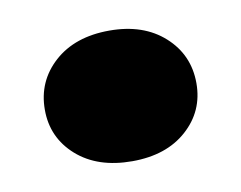

<svg xmlns="http://www.w3.org/2000/svg" viewBox="-40 -261 399 318"><g transform="rotate(-10 159.5 -102.0)"><path d="M287.1 -101.1Q287.1 -54.2 252.4 -23.2Q217.8 7.8 160.2 7.8Q102.1 7.8 67.1 -23.2Q32.2 -54.2 32.2 -101.1Q32.2 -148.9 67.1 -180.4Q102.1 -211.9 160.2 -211.9Q217.3 -211.9 252.2 -180.4Q287.1 -148.9 287.1 -101.1Z"/></g></svg>

Font: SVN-Poppins Black
Style: Regular
Weight: 900
Designer: Ninad Kale (Devanagari), Jonny Pinhorn (Latin)
Foundry: Indian Type Foundry
Version: Version 3.002 2017